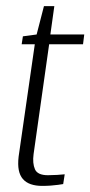

<svg xmlns="http://www.w3.org/2000/svg" viewBox="-20 -608 296 629"><path d="M118 1Q97 1 81 -4.5Q65 -10 55 -21.5Q45 -33 41.5 -51Q38 -69 41 -95L94 -463H51L55 -489L100 -495L124 -588H158L145 -495H256L252 -463H141L90 -103Q86 -73 94.5 -53.5Q103 -34 137 -34Q151 -34 167.5 -35Q184 -36 192 -37L187 -5Q181 -4 170.5 -2.5Q160 -1 146.5 0Q133 1 118 1Z"/></svg>

Font: Alumni Sans Thin Light
Style: Italic
Weight: 300
Italic angle: -8°
Version: Version 1.016